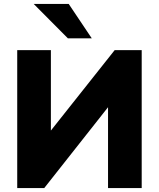

<svg xmlns="http://www.w3.org/2000/svg" viewBox="-20 -961 812 981"><path d="M68 0V-705H240V-270H221L566 -705H704V0H532V-436H550L206 0ZM327 -765 152 -941H331L449 -765Z"/></svg>

Font: Nunito Sans 11pt Black
Style: Regular
Weight: 900
Version: Version 3.101;gftools[0.9.27]